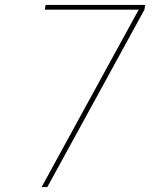

<svg xmlns="http://www.w3.org/2000/svg" viewBox="-20 -755 640 775"><path d="M148 0 450 -552 540 -716H161L164 -735H566L563 -716L171 0Z"/></svg>

Font: Iosevka Curly ThExObl
Style: Regular
Weight: 100
Width: 7
Italic angle: -9°
Monospace: yes
Designer: Belleve Invis
Foundry: Belleve Invis
Version: Version 11.1.0; ttfautohint (v1.8.3)